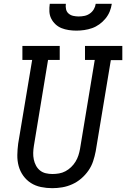

<svg xmlns="http://www.w3.org/2000/svg" viewBox="-20 -975 659 1003"><path d="M253 8Q223 8 194 2Q165 -4 141.5 -19Q118 -34 101.5 -57Q85 -80 77.5 -107.5Q70 -135 70.5 -165Q71 -195 75 -225L148 -662H97V-735H292V-662H231L157 -213Q154 -195 153.5 -177Q153 -159 156.5 -142Q160 -125 168 -110Q176 -95 189 -84.5Q202 -74 219 -70Q236 -66 254 -66Q271 -66 288.5 -69Q306 -72 322 -80.5Q338 -89 351.5 -102Q365 -115 374.5 -130.5Q384 -146 389.5 -163Q395 -180 398 -197L475 -662H424V-735H619V-661H559L480 -185Q475 -159 466.5 -133Q458 -107 442 -84Q426 -61 404.5 -42.5Q383 -24 357.5 -12.5Q332 -1 305.5 3.5Q279 8 253 8ZM379 -815Q359 -815 339 -818Q319 -821 301.5 -828Q284 -835 270 -848Q256 -861 247.5 -878Q239 -895 238 -915Q237 -935 240 -955H324Q322 -941 325 -927Q328 -913 338.5 -904Q349 -895 363 -892Q377 -889 391 -889Q406 -889 421 -892Q436 -895 449 -904Q462 -913 470 -926.5Q478 -940 480 -955H564Q561 -934 553 -914.5Q545 -895 531 -878Q517 -861 499 -848Q481 -835 461 -828Q441 -821 420 -818Q399 -815 379 -815Z"/></svg>

Font: Iosevka Etoile Oblique
Style: Regular
Weight: 400
Italic angle: -9°
Designer: Belleve Invis
Foundry: Belleve Invis
Version: Version 15.5.2; ttfautohint (v1.8.4)